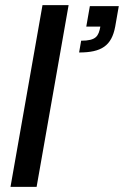

<svg xmlns="http://www.w3.org/2000/svg" viewBox="-20 -730 484 750"><path d="M21 0H123L248 -710H146ZM289 -525C376 -525 416 -551 430 -626L444 -706H331L317 -626H372C365 -589 356 -571 297 -571Z"/></svg>

Font: Uncut Sans Medium
Style: Italic
Weight: 500
Italic angle: -10°
Designer: Kasper Nordkvist
Foundry: Uncut Type
Version: Version 1.111;FEAKit 1.0